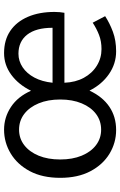

<svg xmlns="http://www.w3.org/2000/svg" viewBox="163 -760 610 977"><g transform="rotate(-90 468.5 -272.0)"><path d="M295 13.4Q230 13.4 174.3 -20.3Q118.7 -54 85.1 -117.6Q51.6 -181.2 51.6 -271Q51.6 -361.9 85.5 -425.7Q119.5 -489.4 175.5 -523.1Q231.5 -556.8 296.6 -556.8Q359.2 -556.8 412.2 -521.8Q465.1 -486.9 494.7 -419.7Q526 -483.4 576 -520.1Q625.9 -556.8 686.1 -556.8Q752.9 -556.8 799.5 -525.1Q846 -493.4 870.9 -435.5Q895.8 -377.7 895.8 -300.1Q895.8 -285.9 894.6 -273.3Q893.4 -260.7 891.4 -249.7H535.5Q537.6 -193.2 560.7 -150.8Q583.8 -108.4 622.3 -84.7Q660.7 -61 706.8 -61Q746.1 -61 778.3 -73.4Q810.6 -85.8 841 -105.8L874.2 -42.5Q838.9 -19.4 794.8 -3Q750.7 13.4 695.2 13.4Q632.1 13.4 579.5 -23Q526.8 -59.4 495.4 -122.1Q464.1 -55.3 413.3 -21Q362.5 13.4 295 13.4ZM296.6 -62.9Q342 -62.9 376.6 -88.9Q411.1 -114.9 430.6 -161.8Q450.2 -208.7 450.2 -271Q450.2 -333.8 430.6 -380.8Q411.1 -427.8 376.6 -454.2Q342 -480.5 296.6 -480.5Q252.3 -480.5 218 -454.2Q183.7 -427.8 164.3 -380.8Q145 -333.8 145 -271Q145 -208.7 164.3 -161.8Q183.7 -114.9 218 -88.9Q252.3 -62.9 296.6 -62.9ZM535.5 -310.1H815.1Q815.1 -394.3 780.3 -439Q745.4 -483.6 683.1 -483.6Q645.9 -483.6 614.1 -462.3Q582.4 -441.1 561.7 -402.3Q541.1 -363.6 535.5 -310.1Z"/></g></svg>

Font: Noto Sans SC Thin
Style: Regular
Weight: 100
Designer: Ryoko NISHIZUKA 西塚涼子 (kana, bopomofo & ideographs); Paul D. Hunt (Latin, Greek & Cyrillic); Sandoll Communications 산돌커뮤니
Foundry: Adobe
Version: Version 2.004-H2;hotconv 1.0.118;makeotfexe 2.5.65603